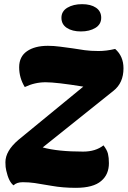

<svg xmlns="http://www.w3.org/2000/svg" viewBox="-20 -890 617 922"><path d="M45 0Q22 -17 10 -71Q6 -86 6 -111Q6 -165 68 -218L380 -474Q251 -495 199 -495Q147 -495 99 -472Q72 -516 72 -567Q72 -618 109.5 -644Q147 -670 210 -670Q238 -670 268 -666Q298 -662 328 -658L387 -649Q416 -645 453.5 -645Q491 -645 533 -655Q573 -620 573 -562Q573 -492 525 -454L185 -182Q258 -162 379 -162Q439 -162 477 -192Q494 -170 498.5 -151.5Q503 -133 503 -106.5Q503 -80 494 -58.5Q485 -37 466 -21Q428 12 344 12Q282 12 228.5 2.5Q175 -7 147 -11Q119 -15 89.5 -15Q60 -15 45 0ZM374 -870Q416 -870 441 -853Q466 -836 466 -804.5Q466 -773 438 -756Q410 -739 368.5 -739Q327 -739 301 -756Q275 -773 275 -804.5Q275 -836 303.5 -853Q332 -870 374 -870Z"/></svg>

Font: Sansita One
Style: Regular
Weight: 400
Designer: Pablo Cosgaya
Foundry: Omnibus-Type
Version: Version 1.001